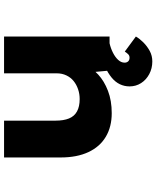

<svg xmlns="http://www.w3.org/2000/svg" viewBox="70 -644 789 970"><g transform="rotate(-90 465.0 -158.5)"><path d="M379 11Q310 11 259.5 -19Q209 -49 182 -107Q155 -165 155 -247V-533H341V-273Q341 -232 352 -205Q363 -178 387.5 -164.5Q412 -151 450 -151Q476 -151 499.5 -159Q523 -167 541 -181.5Q559 -196 569.5 -218Q580 -240 580 -266V-533H766V0H594L584 -108L619 -120Q607 -88 574 -57.5Q541 -27 491.5 -8Q442 11 379 11ZM640 216Q605 216 576 200.5Q547 185 530.5 159Q514 133 514 101Q514 75 525 52Q536 29 558.5 10.5Q581 -8 613.5 -23Q646 -38 689 -50L732 0Q706 6 683.5 17.5Q661 29 647.5 44Q634 59 634 76Q634 87 640.5 94Q647 101 659 101Q669 101 675.5 95Q682 89 690 77L766 133Q755 152 736 171Q717 190 693 203Q669 216 640 216Z"/></g></svg>

Font: Lexend Peta ExtraBold
Style: Regular
Weight: 800
Version: Version 1.007